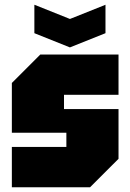

<svg xmlns="http://www.w3.org/2000/svg" viewBox="-20 -790 550 810"><path d="M30 0V-170H260V-230H30V-440L150 -560H480V-390H250V-330H480V-120L360 0ZM425 -770V-650L275 -590L125 -650V-770L275 -710Z"/></svg>

Font: Tektur Condensed Black
Style: Regular
Weight: 900
Width: 3
Designer: Adam Jagosz
Foundry: Adam Jagosz
Version: Version 1.005;gftools[0.9.30]